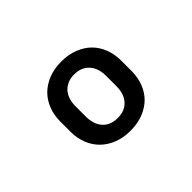

<svg xmlns="http://www.w3.org/2000/svg" viewBox="-76 -905 752 752"><g transform="rotate(-45 300.0 -529.0)"><path d="M130.4 -557.1V-500Q130.4 -464.8 142.3 -434.6Q154.3 -404.3 176.3 -382.8Q198.2 -361.3 229.5 -349.1Q260.7 -336.9 299.8 -336.9Q338.9 -336.9 370.1 -349.1Q401.4 -361.3 423.3 -382.8Q444.8 -404.3 456.3 -434.6Q467.8 -464.8 467.8 -500V-557.1Q467.8 -592.8 456.3 -622.8Q444.8 -652.8 422.9 -674.8Q400.9 -696.3 369.6 -708.5Q338.4 -720.7 299.3 -720.7Q260.3 -720.7 229 -708.5Q197.8 -696.3 175.8 -674.8Q153.8 -652.8 142.1 -622.8Q130.4 -592.8 130.4 -557.1ZM214.8 -500V-557.1Q214.8 -576.7 220 -593.5Q225.1 -610.4 235.8 -623Q246.1 -634.8 262 -642.1Q277.8 -649.4 298.8 -649.4Q320.3 -649.4 336.2 -642.3Q352.1 -635.3 362.8 -622.6Q373.5 -610.4 378.7 -593.5Q383.8 -576.7 383.8 -557.1V-500Q383.8 -480 378.7 -463.1Q373.5 -446.3 362.8 -434.1Q352.5 -421.4 336.7 -414.6Q320.8 -407.7 300.3 -407.7Q278.3 -407.7 262.2 -414.6Q246.1 -421.4 235.8 -434.1Q225.1 -446.3 220 -463.1Q214.8 -480 214.8 -500Z"/></g></svg>

Font: Roboto Mono SemiBold
Style: Regular
Weight: 600
Monospace: yes
Designer: Google
Version: Version 3.000